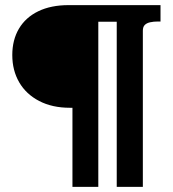

<svg xmlns="http://www.w3.org/2000/svg" viewBox="-20 -730 674 750"><path d="M364 0V-710H248Q179 -710 129.5 -686Q80 -662 54 -618Q28 -574 28 -515Q28 -455 55 -408.5Q82 -362 133 -335.5Q184 -309 253 -309H263V0ZM468 -710H303V-645H468ZM538 0V-610Q538 -625 545.5 -632.5Q553 -640 566.5 -643Q580 -646 597 -646H607V-710H436V0Z"/></svg>

Font: Roboto Serif 36pt
Style: Bold
Weight: 700
Version: Version 1.008